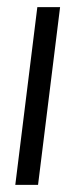

<svg xmlns="http://www.w3.org/2000/svg" viewBox="-20 -520 212 540"><path d="M87 0H23L85 -500H149Z"/></svg>

Font: Kulim Park Light
Style: Italic
Weight: 300
Italic angle: -8°
Designer: Noponies / Dale Sattler
Foundry: Noponies
Version: Version 1.000; ttfautohint (v1.8.3)